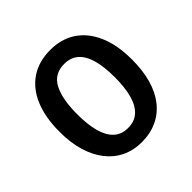

<svg xmlns="http://www.w3.org/2000/svg" viewBox="-149 -682 825 825"><g transform="rotate(-45 264.0 -269.5)"><path d="M484 -271Q484 -205 469.5 -153.5Q455 -102 426.5 -65.5Q398 -29 356.5 -9.5Q315 10 263 10Q213 10 172.5 -9.5Q132 -29 103.5 -65.5Q75 -102 59.5 -153.5Q44 -205 44 -271Q44 -359 70 -421Q96 -483 145.5 -516Q195 -549 265 -549Q331 -549 380 -517Q429 -485 456.5 -423Q484 -361 484 -271ZM151 -270Q151 -208 163 -164.5Q175 -121 200 -98Q225 -75 264 -75Q304 -75 329 -98Q354 -121 366 -164.5Q378 -208 378 -270Q378 -333 366 -376Q354 -419 329 -441.5Q304 -464 264 -464Q204 -464 177.5 -414Q151 -364 151 -270Z"/></g></svg>

Font: Noto Sans Display SemiCondensed Medium
Style: Regular
Weight: 500
Width: 4
Designer: Monotype Design Team
Foundry: Monotype Imaging Inc.
Version: Version 2.003